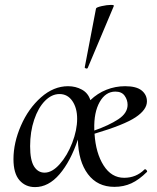

<svg xmlns="http://www.w3.org/2000/svg" viewBox="-20 -751 640 784"><path d="M572 -60Q576 -60 579 -55.5Q582 -51 580 -49Q548 -17 516.5 -2.5Q485 12 447 12Q378 12 339 -40Q300 -92 298 -181Q268 -92 223 -39.5Q178 13 123 13Q84 13 59.5 -15Q35 -43 35 -101Q35 -168 65.5 -238Q96 -308 147.5 -353.5Q199 -399 258 -399Q289 -399 314.5 -385Q340 -371 349 -342Q378 -370 414.5 -384.5Q451 -399 491 -399Q537 -399 558.5 -381.5Q580 -364 580 -337Q580 -303 533.5 -272Q487 -241 366 -205Q371 -126 403 -75.5Q435 -25 487 -25Q536 -25 570 -59ZM365 -223V-218Q425 -239 463 -264Q501 -289 501 -323Q501 -343 489 -360Q477 -377 451 -377Q411 -377 387 -334.5Q363 -292 365 -223ZM223 -367Q191 -367 163.5 -339Q136 -311 119.5 -262Q103 -213 103 -154Q103 -97 119 -71.5Q135 -46 162 -46Q193 -46 224 -81Q255 -116 275 -168Q295 -220 295 -266Q295 -310 275.5 -338.5Q256 -367 223 -367ZM334 -471Q331 -471 328 -473Q325 -475 326 -476L372 -716Q373 -721 395 -726Q417 -731 433 -731Q446 -731 445 -727L338 -473Q336 -471 334 -471Z"/></svg>

Font: Cormorant Upright Medium
Style: Regular
Weight: 500
Designer: Christian Thalmann (Catharsis Fonts)
Foundry: Catharsis Fonts
Version: Version 3.302